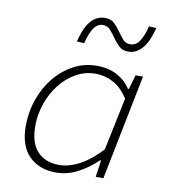

<svg xmlns="http://www.w3.org/2000/svg" viewBox="-81 -780 763 862"><g transform="rotate(10 300.0 -349.0)"><path d="M231 12Q155 12 108.5 -34Q62 -80 62 -171Q62 -235 82.5 -293Q103 -351 139 -395Q175 -439 224 -465.5Q273 -492 330 -492Q384 -492 423.5 -470.5Q463 -449 485 -414H489L508 -480H542L446 0H411L422 -77H418Q378 -38 330 -13Q282 12 231 12ZM239 -24Q285 -24 334.5 -51Q384 -78 430 -129L480 -369Q449 -416 411 -436Q373 -456 331 -456Q283 -456 241.5 -432.5Q200 -409 169.5 -370Q139 -331 121.5 -281Q104 -231 104 -179Q104 -100 140.5 -62Q177 -24 239 -24ZM456 -579Q430 -579 414 -594.5Q398 -610 385.5 -628Q373 -646 359.5 -661.5Q346 -677 325 -677Q298 -677 281.5 -649.5Q265 -622 256 -582L222 -584Q228 -608 236.5 -630.5Q245 -653 258 -671Q271 -689 288.5 -699.5Q306 -710 329 -710Q356 -710 371.5 -695Q387 -680 400 -661.5Q413 -643 426 -628Q439 -613 460 -613Q487 -613 504 -641Q521 -669 529 -707L563 -705Q557 -682 548.5 -659.5Q540 -637 527 -619Q514 -601 496.5 -590Q479 -579 456 -579Z"/></g></svg>

Font: Source Code Pro Light
Style: Italic
Weight: 300
Italic angle: -11°
Monospace: yes
Designer: Paul D. Hunt, Teo Tuominen
Foundry: Adobe Systems Incorporated
Version: Version 1.050;PS 1.000;hotconv 16.6.51;makeotf.lib2.5.65220